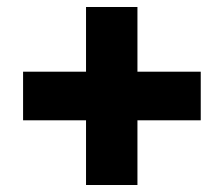

<svg xmlns="http://www.w3.org/2000/svg" viewBox="-20 -529 640 549"><path d="M226 -509H373V-324H554V-185H373V0H226V-185H46V-324H226Z"/></svg>

Font: Livvic
Style: Bold
Weight: 700
Designer: Jacques Le Bailly, Baron von Fonthausen
Version: Version 1.001; ttfautohint (v1.8.2)